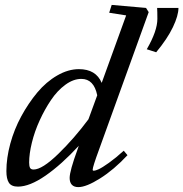

<svg xmlns="http://www.w3.org/2000/svg" viewBox="-20 -745 743 778"><path d="M52.7 11.2Q26.4 11.2 16.1 -4.4Q5.9 -20 5.9 -51.8Q5.9 -104.5 21.7 -162.8Q37.6 -221.2 66.4 -274.2Q95.2 -327.1 131.3 -370.4Q167.5 -413.6 211.9 -439.2Q256.3 -464.8 299.8 -464.8Q368.7 -464.8 392.1 -409.2L491.2 -682.6L422.4 -693.4L432.6 -725.1L571.8 -712.9L582.5 -695.8L380.9 -137.7Q355.5 -68.8 355.5 -57.1Q355.5 -53.2 360.4 -53.2Q366.2 -53.2 379.9 -59.3Q393.6 -65.4 421.4 -85.2Q449.2 -105 481.4 -134.3L496.6 -116.2Q441.4 -57.1 385.5 -22Q329.6 13.2 297.4 13.2Q280.3 13.2 271.2 3.7Q262.2 -5.9 262.2 -23.9Q262.2 -52.2 294.4 -140.1L299.3 -154.3Q229 -78.1 164.6 -33.4Q100.1 11.2 52.7 11.2ZM612.8 -533.2 574.7 -545.4Q617.7 -619.6 617.7 -668.5Q617.7 -699.2 616.7 -712.9H703.1Q703.1 -682.1 680.7 -635Q658.2 -587.9 612.8 -533.2ZM98.1 -86.4Q98.1 -72.3 101.6 -65.2Q105 -58.1 116.2 -58.1Q150.9 -58.1 216.1 -121.3Q281.2 -184.6 338.4 -261.7L374 -358.9Q360.4 -425.3 309.6 -425.3Q277.3 -425.3 244.9 -401.6Q212.4 -377.9 186.8 -339.8Q161.1 -301.8 140.6 -256.8Q120.1 -211.9 109.1 -166.7Q98.1 -121.6 98.1 -86.4Z"/></svg>

Font: Elstob 6pt Medium
Style: Italic
Weight: 500
Italic angle: -20°
Designer: Peter S. Baker
Version: Version 1.015